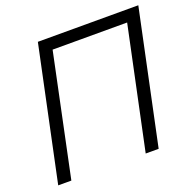

<svg xmlns="http://www.w3.org/2000/svg" viewBox="-126 -836 961 961"><g transform="rotate(-20 355.0 -355.0)"><path d="M24 0 174 -710H709L559 0H490L627 -648H230L94 0Z"/></g></svg>

Font: Raleway-v4020
Style: Italic
Weight: 400
Italic angle: -12°
Designer: Matt McInerney, Pablo Impallari, Rodrigo Fuenzalida
Foundry: Matt McInerney, Pablo Impallari, Rodrigo Fuenzalida
Version: Version 4.020;PS 004.020;hotconv 1.0.88;makeotf.lib2.5.64775